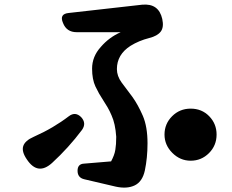

<svg xmlns="http://www.w3.org/2000/svg" viewBox="-20 -784 1040 859"><path d="M357 18Q327 11 327 -20Q327 -51 357 -52L477 -62Q484 -75 489 -88Q494 -101 496 -114Q500 -137 500 -172Q496 -231 479 -268Q471 -287 461.5 -303.5Q452 -320 442 -335Q422 -365 407 -397Q392 -429 392 -477Q392 -531 431 -574Q468 -617 520 -640H323Q278 -640 262 -681Q244 -722 288 -726L616 -763Q690 -770 706 -699Q714 -662 699 -642.5Q684 -623 648 -614Q601 -602 564 -579Q503 -540 503 -475Q503 -444 524 -415L572 -351Q585 -333 596.5 -312Q608 -291 619 -266Q640 -217 640 -143Q640 -78 628 -21Q617 29 582.5 45.5Q548 62 498 51ZM833 -65Q786 -65 751 -100Q716 -135 716 -182Q716 -230 750 -264Q784 -298 833 -298Q883 -298 916 -264Q949 -230 949 -182Q949 -133 915 -99Q881 -65 833 -65ZM100 -71Q76 -106 84 -130.5Q92 -155 131 -172Q176 -192 215 -215Q254 -238 288 -264Q317 -286 343 -260Q368 -233 347 -203Q287 -123 213 -55Q149 3 100 -71Z"/></svg>

Font: MaokenZhuyuanTi
Style: Regular
Weight: 400
Designer: Fontworks Inc & LongZhuTi team: ZERO子、时光羊、荆南、频凡、刘鹏、Little White Dog、帆影Magmeta、奈白不弍、白日月球、ChaoTawei、雨三（排名不分先后）
Version: Version 1.000; 20230222